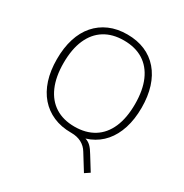

<svg xmlns="http://www.w3.org/2000/svg" viewBox="-201 -872 1173 1222"><g transform="rotate(30 385.0 -261.5)"><path d="M586 190 514 74Q495 42 463 25Q431 8 388 8L428 -12Q462 -12 484.5 -5.5Q507 1 524.5 18Q542 35 560 66L622 166ZM385 8Q313 8 255.5 -17Q198 -42 157.5 -88.5Q117 -135 95.5 -201.5Q74 -268 74 -353Q74 -437 95 -503.5Q116 -570 156.5 -616.5Q197 -663 254.5 -688Q312 -713 385 -713Q458 -713 515.5 -688.5Q573 -664 613.5 -617Q654 -570 675 -503.5Q696 -437 696 -354Q696 -269 674.5 -202Q653 -135 613 -88.5Q573 -42 515.5 -17Q458 8 385 8ZM385 -36Q468 -36 527 -72.5Q586 -109 617 -180Q648 -251 648 -353Q648 -455 617 -525.5Q586 -596 527.5 -632.5Q469 -669 385 -669Q302 -669 243.5 -632.5Q185 -596 154 -525.5Q123 -455 123 -353Q123 -252 154 -181Q185 -110 243.5 -73Q302 -36 385 -36Z"/></g></svg>

Font: Nunito Sans 10pt ExtraLight
Style: Regular
Weight: 250
Designer: Vernon Adams
Foundry: Vernon Adams
Version: Version 3.101;gftools[0.9.27]